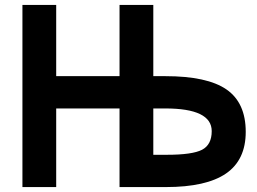

<svg xmlns="http://www.w3.org/2000/svg" viewBox="-20 -759 1044 779"><path d="M71 0V-739H208V-450H465V-739H602V-450H651Q821 -450 899 -396Q977 -342 977 -224Q977 -110 897 -55Q817 0 653 0H465V-319H208V0ZM602 -131H657Q761 -131 800 -151.5Q839 -172 839 -227Q839 -319 650 -319H602Z"/></svg>

Font: Involve
Style: Bold
Weight: 700
Designer: Stefan Peev
Foundry: Context Ltd.
Version: Version 1.001